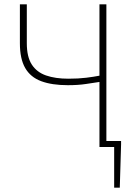

<svg xmlns="http://www.w3.org/2000/svg" viewBox="-20 -680 616 888"><path d="M508 188V0H462V-28H540V-12L534 188ZM440 0V-301Q413 -297 377 -291.5Q341 -286 294 -286Q220 -286 170.5 -304.5Q121 -323 96.5 -365.5Q72 -408 72 -480V-660H104V-480Q104 -417 127 -381.5Q150 -346 193 -331Q236 -316 296 -316Q343 -316 379 -320.5Q415 -325 440 -330V-660H472V0Z"/></svg>

Font: Source Sans 3 VF
Style: Regular
Weight: 200
Designer: Paul D. Hunt
Foundry: Adobe
Version: Version 3.046;hotconv 1.0.118;makeotfexe 2.5.65603